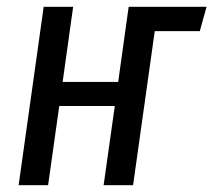

<svg xmlns="http://www.w3.org/2000/svg" viewBox="-20 -547 630 567"><path d="M590 -527 570 -455H437L373 0H286L319 -234H155L122 0H35L109 -527H196L165 -305H329L360 -527Z"/></svg>

Font: Fira Sans Extra Condensed
Style: Italic
Weight: 400
Width: 3
Italic angle: -8°
Designer: Carrois Corporate & Edenspiekermann AG
Foundry: Carrois Corporate GbR & Edenspiekermann AG
Version: Version 4.203